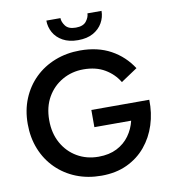

<svg xmlns="http://www.w3.org/2000/svg" viewBox="-98 -1000 987 1100"><g transform="rotate(-10 395.5 -450.0)"><path d="M246 -915H328Q328 -893 345.5 -869.5Q363 -846 406 -846Q449 -846 467 -869.5Q485 -893 485 -915H567Q567 -878 548.5 -845.5Q530 -813 494.5 -793Q459 -773 406 -773Q354 -773 318 -793Q282 -813 264 -845.5Q246 -878 246 -915ZM411 -266V-366H748Q750 -289 728 -220.5Q706 -152 662 -99Q618 -46 553 -15.5Q488 15 404 15Q324 15 257.5 -11.5Q191 -38 141.5 -87Q92 -136 65 -203Q38 -270 38 -350Q38 -430 65.5 -496.5Q93 -563 142.5 -611.5Q192 -660 259.5 -686.5Q327 -713 406 -713Q509 -713 584.5 -671.5Q660 -630 707 -557L611 -493Q582 -542 530.5 -572.5Q479 -603 406 -603Q339 -603 283.5 -571.5Q228 -540 195.5 -483.5Q163 -427 163 -350Q163 -274 195 -216.5Q227 -159 282 -127Q337 -95 406 -95Q468 -95 513 -118Q558 -141 586 -180Q614 -219 625 -266Z"/></g></svg>

Font: Jost* Medium
Style: Regular
Weight: 500
Version: Version 3.7